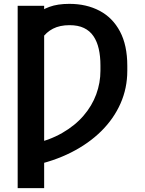

<svg xmlns="http://www.w3.org/2000/svg" viewBox="-20 -757 740 981"><path d="M205.6 -727.5V204.1H70.3V-727.5ZM142.1 90.3V-19.5Q231.4 -39.6 297.4 -77.4Q363.3 -115.2 406.7 -165.8Q450.2 -216.3 471.7 -275.1Q493.2 -334 493.2 -395.5V-422.9Q493.2 -469.2 484.6 -507.1Q476.1 -544.9 457.5 -572.3Q439 -599.6 408.9 -614Q378.9 -628.4 335.4 -628.4Q285.6 -628.4 250.7 -610.4Q215.8 -592.3 194.6 -560.3Q173.3 -528.3 164.1 -485.8V-681.6Q190.4 -706.5 232.4 -721.9Q274.4 -737.3 334 -737.3Q421.9 -737.3 488.8 -701.9Q555.7 -666.5 593 -596.2Q630.4 -525.9 630.4 -420.9V-395.5Q630.4 -306.6 595.9 -228.5Q561.5 -150.4 497.3 -86.9Q433.1 -23.4 343.3 22Q253.4 67.4 142.1 90.3Z"/></svg>

Font: Inter 17pt SemiBold
Style: Regular
Weight: 600
Version: Version 4.001;git-66647c0bb